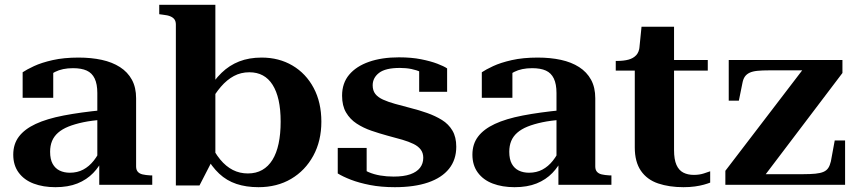

<svg xmlns="http://www.w3.org/2000/svg" viewBox="-20 -767 3552 797"><path d="M407 -310V-270Q361 -267 325.5 -259.5Q290 -252 264 -241.5Q238 -231 221 -216Q204 -201 196 -181.5Q188 -162 188 -137Q188 -106 198.5 -87Q209 -68 227.5 -59Q246 -50 270 -50Q301 -50 325.5 -63Q350 -76 369 -100Q388 -124 402 -156L409 -112Q394 -77 367 -49Q340 -21 301.5 -5.5Q263 10 210 10Q159 10 119.5 -5Q80 -20 57.5 -50.5Q35 -81 35 -125Q35 -169 58.5 -200Q82 -231 128 -252.5Q174 -274 244 -287.5Q314 -301 407 -310ZM392 0V-97L384 -96V-381Q384 -418 373 -441Q362 -464 340 -474Q318 -484 283 -484Q239 -484 208.5 -468.5Q178 -453 160 -430Q160 -442 162.5 -452Q165 -462 170.5 -469Q176 -476 184 -480Q192 -484 201 -486V-361H74V-467Q90 -478 121 -492.5Q152 -507 198.5 -517.5Q245 -528 306 -528Q359 -528 402.5 -518.5Q446 -509 478 -488.5Q510 -468 527.5 -436Q545 -404 545 -359V-76Q545 -62 552 -54Q559 -46 572 -43Q585 -40 603 -39H612V0Z M1053 10Q1002 10 961.5 -3.5Q921 -17 890 -46Q859 -75 834 -120L850 -178Q870 -134 894 -105Q918 -76 946.5 -61.5Q975 -47 1009 -47Q1043 -47 1068.5 -61.5Q1094 -76 1111 -103.5Q1128 -131 1136.5 -171Q1145 -211 1145 -262Q1145 -313 1136.5 -351Q1128 -389 1111.5 -415Q1095 -441 1071 -454Q1047 -467 1015 -467Q980 -467 951 -451.5Q922 -436 897 -407Q872 -378 849 -336L839 -385Q867 -433 899.5 -464.5Q932 -496 973 -512Q1014 -528 1066 -528Q1138 -528 1194 -495Q1250 -462 1282 -402Q1314 -342 1314 -262Q1314 -182 1280.5 -120.5Q1247 -59 1188.5 -24.5Q1130 10 1053 10ZM710 -665Q710 -678 704.5 -686Q699 -694 687.5 -699Q676 -704 656 -706L641 -708V-747H874V-103L862 -102L808 3H710Z M1737 -112Q1737 -132 1726.5 -146Q1716 -160 1696.5 -169.5Q1677 -179 1650 -187Q1623 -195 1588 -204Q1555 -213 1521.5 -224.5Q1488 -236 1460.5 -254Q1433 -272 1416.5 -300Q1400 -328 1400 -370Q1400 -422 1429.5 -457Q1459 -492 1512 -510.5Q1565 -529 1636 -529Q1688 -529 1728 -521Q1768 -513 1795.5 -502.5Q1823 -492 1836 -483V-386H1720V-487Q1731 -487 1739 -483Q1747 -479 1751.5 -472.5Q1756 -466 1757 -460Q1758 -454 1754 -449Q1743 -460 1726.5 -468Q1710 -476 1688 -480.5Q1666 -485 1640 -485Q1580 -485 1553.5 -464.5Q1527 -444 1527 -413Q1527 -391 1538 -377Q1549 -363 1570 -353.5Q1591 -344 1619.5 -336Q1648 -328 1683 -319Q1719 -310 1753 -298Q1787 -286 1814.5 -269Q1842 -252 1858 -225Q1874 -198 1874 -158Q1874 -104 1844 -66.5Q1814 -29 1757 -9.5Q1700 10 1619 10Q1562 10 1516 1Q1470 -8 1436.5 -21Q1403 -34 1382 -47V-153H1502V-31Q1492 -36 1485 -42Q1478 -48 1474.5 -54Q1471 -60 1470.5 -66Q1470 -72 1473 -77Q1488 -62 1510 -52.5Q1532 -43 1558.5 -38.5Q1585 -34 1614 -34Q1656 -34 1683 -43.5Q1710 -53 1723.5 -70.5Q1737 -88 1737 -112Z M2313 -310V-270Q2267 -267 2231.5 -259.5Q2196 -252 2170 -241.5Q2144 -231 2127 -216Q2110 -201 2102 -181.5Q2094 -162 2094 -137Q2094 -106 2104.5 -87Q2115 -68 2133.5 -59Q2152 -50 2176 -50Q2207 -50 2231.5 -63Q2256 -76 2275 -100Q2294 -124 2308 -156L2315 -112Q2300 -77 2273 -49Q2246 -21 2207.5 -5.5Q2169 10 2116 10Q2065 10 2025.5 -5Q1986 -20 1963.5 -50.5Q1941 -81 1941 -125Q1941 -169 1964.5 -200Q1988 -231 2034 -252.5Q2080 -274 2150 -287.5Q2220 -301 2313 -310ZM2298 0V-97L2290 -96V-381Q2290 -418 2279 -441Q2268 -464 2246 -474Q2224 -484 2189 -484Q2145 -484 2114.5 -468.5Q2084 -453 2066 -430Q2066 -442 2068.5 -452Q2071 -462 2076.5 -469Q2082 -476 2090 -480Q2098 -484 2107 -486V-361H1980V-467Q1996 -478 2027 -492.5Q2058 -507 2104.5 -517.5Q2151 -528 2212 -528Q2265 -528 2308.5 -518.5Q2352 -509 2384 -488.5Q2416 -468 2433.5 -436Q2451 -404 2451 -359V-76Q2451 -62 2458 -54Q2465 -46 2478 -43Q2491 -40 2509 -39H2518V0Z M2536 -474V-514H2540Q2569 -514 2589 -519.5Q2609 -525 2621 -538Q2633 -551 2635 -574L2670 -518H2918V-474ZM2778 -144Q2778 -105 2788 -82.5Q2798 -60 2816.5 -50.5Q2835 -41 2860 -41Q2883 -41 2901.5 -47Q2920 -53 2928 -56V-9Q2918 -5 2902 -0.5Q2886 4 2864.5 7Q2843 10 2817 10Q2758 10 2712 -5.5Q2666 -21 2640.5 -58Q2615 -95 2615 -155V-512L2629 -517L2643 -656H2778Z M3142 -22 3122 -44H3315Q3344 -44 3364.5 -46Q3385 -48 3398 -53.5Q3411 -59 3418 -69.5Q3425 -80 3429 -97L3445 -184H3488V0H2991V-58L3326 -496L3351 -475H3174Q3144 -475 3124 -473Q3104 -471 3091.5 -465Q3079 -459 3072 -449Q3065 -439 3062 -423L3047 -349H3005V-518H3477V-464Z"/></svg>

Font: Roboto Serif 120pt Expanded SemiBold
Style: Regular
Weight: 600
Width: 7
Designer: Greg Gazdowicz
Foundry: Commercial Type
Version: Version 1.008